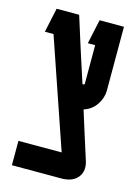

<svg xmlns="http://www.w3.org/2000/svg" viewBox="-97 -654 501 708"><g transform="rotate(15 153.5 -300.0)"><path d="M20 -93H185L43 -507H10L30 -600H116Q135 -539 154.5 -478Q174 -417 194 -356H197Q202 -356 202 -361V-507H174L194 -600H287V-356Q287 -329 270 -303Q253 -277 222 -267Q236 -223 249.5 -179.5Q263 -136 277 -93Q292 -53 272.5 -26.5Q253 0 208 0H20Z"/></g></svg>

Font: Karantina
Style: Regular
Weight: 400
Designer: Rony Koch
Foundry: Rony Koch
Version: Version 1.000; ttfautohint (v1.8.3)